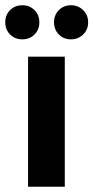

<svg xmlns="http://www.w3.org/2000/svg" viewBox="-43 -712 356 732"><path d="M64 0V-496H204V0ZM42 -562Q14 -562 -4.5 -580.5Q-23 -599 -23 -627Q-23 -655 -4.5 -673.5Q14 -692 42 -692Q70 -692 88.5 -673.5Q107 -655 107 -627Q107 -599 88.5 -580.5Q70 -562 42 -562ZM228 -562Q200 -562 181.5 -580.5Q163 -599 163 -627Q163 -655 181.5 -673.5Q200 -692 228 -692Q255 -692 274 -673.5Q293 -655 293 -627Q293 -599 274 -580.5Q255 -562 228 -562Z"/></svg>

Font: DM Sans 24pt ExtraBold
Style: Regular
Weight: 800
Designer: Colophon Foundry, Jonny Pinhorn
Foundry: Colophon Foundry
Version: Version 4.004;gftools[0.9.30]